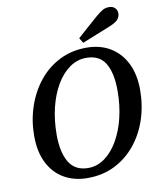

<svg xmlns="http://www.w3.org/2000/svg" viewBox="-95 -949 855 1039"><g transform="rotate(-10 332.0 -429.5)"><path d="M302 16Q230 16 174.5 -15.5Q119 -47 87.5 -108.5Q56 -170 56 -258Q56 -342 81.5 -418Q107 -494 154 -553Q201 -612 268 -646Q335 -680 417 -680Q492 -680 547.5 -646.5Q603 -613 633.5 -551.5Q664 -490 664 -405Q664 -320 639 -244Q614 -168 566.5 -109.5Q519 -51 452.5 -17.5Q386 16 302 16ZM315 -37Q364 -37 405.5 -67Q447 -97 478 -150Q509 -203 526 -272.5Q543 -342 543 -422Q543 -519 511 -572.5Q479 -626 406 -626Q357 -626 315 -596.5Q273 -567 242 -514.5Q211 -462 194 -392.5Q177 -323 177 -243Q177 -147 210 -92Q243 -37 315 -37ZM388 -737Q417 -763 445 -788Q473 -813 502 -838Q528 -860 542.5 -867.5Q557 -875 576 -875Q596 -875 608 -863Q620 -851 620 -833Q620 -818 610 -803Q600 -788 562 -772Q523 -756 483.5 -740.5Q444 -725 405 -709Z"/></g></svg>

Font: Source Serif Pro SemiBold
Style: Italic
Weight: 600
Italic angle: -12°
Designer: Frank Grießhammer
Foundry: Adobe Systems Incorporated
Version: Version 3.001;hotconv 1.0.111;makeotfexe 2.5.65597